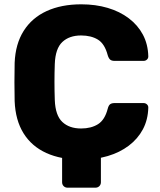

<svg xmlns="http://www.w3.org/2000/svg" viewBox="-20 -730 742 890"><path d="M293 140Q282.4 140 275.1 132.8Q267.9 125.5 267.9 114.9V-37.5L447.7 -53.6V114.9Q447.7 125.5 440.5 132.8Q433.2 140 422.2 140ZM356.6 10Q262.5 10 194.7 -20.8Q126.9 -51.6 89.2 -112Q51.5 -172.4 47.9 -261Q46.9 -302 46.9 -349Q46.9 -396 47.9 -439Q51.5 -526.4 89.8 -586.9Q128.1 -647.5 196.2 -678.7Q264.4 -710 356.6 -710Q423.2 -710 479.2 -693.4Q535.1 -676.9 576.9 -645.3Q618.7 -613.7 642.4 -569.4Q666 -525 667.4 -469Q667.7 -460 661.2 -453.9Q654.7 -447.8 645.7 -447.8H510.8Q497.8 -447.8 490.8 -453.5Q483.9 -459.3 479.4 -473.8Q465.4 -527.1 433.8 -546.4Q402.3 -565.6 356 -565.6Q301.2 -565.6 269 -535.4Q236.7 -505.1 234 -434Q231 -352 234 -266Q236.7 -194.9 269 -164.6Q301.2 -134.4 356 -134.4Q402.3 -134.4 434.1 -154.2Q466 -174.1 479.4 -226.2Q483.3 -241.4 490.5 -246.8Q497.8 -252.2 510.8 -252.2H645.7Q654.7 -252.2 661.2 -246.1Q667.7 -240 667.4 -231Q666 -175 642.4 -130.6Q618.7 -86.3 576.9 -54.7Q535.1 -23.1 479.2 -6.6Q423.2 10 356.6 10Z"/></svg>

Font: Rubik Light
Style: Regular
Weight: 300
Designer: Hubert and Fischer
Foundry: Hubert and Fischer
Version: Version 2.300;gftools[0.9.30]